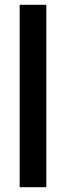

<svg xmlns="http://www.w3.org/2000/svg" viewBox="-20 -780 275 800"><path d="M173 0H62V-760H173Z"/></svg>

Font: Noto Sans Gurmukhi ExtraCondensed SemiBold
Style: Regular
Weight: 600
Width: 2
Designer: Jelle Bosma - Monotype Design Team
Foundry: Monotype Imaging Inc.
Version: Version 2.004; ttfautohint (v1.8.4.7-5d5b)